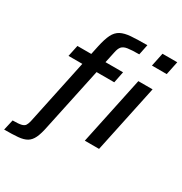

<svg xmlns="http://www.w3.org/2000/svg" viewBox="-273 -896 1182 1250"><g transform="rotate(30 317.5 -271.5)"><path d="M564 -642 585 -743H696L675 -642ZM-61 200 -43 121Q1 121 21.5 116Q42 111 49.5 99Q57 87 62 67L166 -425H62L80 -510H184L198 -576Q211 -636 228 -670Q245 -704 274 -719.5Q303 -735 350.5 -738.5Q398 -742 472 -742L456 -664Q400 -664 370.5 -659.5Q341 -655 328 -640Q315 -625 309 -594L291 -510H423L406 -425H273L173 45Q162 101 147 132.5Q132 164 107.5 178.5Q83 193 42.5 196.5Q2 200 -61 200ZM430 0 538 -510H645L537 0Z"/></g></svg>

Font: Saira Medium
Style: Italic
Weight: 500
Italic angle: -12°
Designer: Hector Gatti with collaboration of the Omnibus-Type team
Foundry: Omnibus-Type
Version: Version 1.100; ttfautohint (v1.8.3)